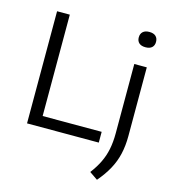

<svg xmlns="http://www.w3.org/2000/svg" viewBox="-140 -878 1097 1224"><g transform="rotate(15 409.0 -266.5)"><path d="M90.5 0V-740H174.5V-71H564V0ZM614 232 560 195Q592.5 152.5 613.2 109.8Q634 67 643.5 19.5Q653 -28 653 -85V-542.5H735.5V-89Q735.5 -25.5 723.2 28.5Q711 82.5 684 132.2Q657 182 614 232ZM693.5 -664Q666 -664 651.2 -677.2Q636.5 -690.5 636.5 -714Q636.5 -738 651.2 -751.5Q666 -765 693.5 -765Q721.5 -765 736 -751.5Q750.5 -738 750.5 -714Q750.5 -690.5 736 -677.2Q721.5 -664 693.5 -664Z"/></g></svg>

Font: Encode Sans SemiExpanded
Style: Regular
Weight: 400
Width: 6
Designer: Multiple Designers
Foundry: Impallari Type
Version: Version 3.002